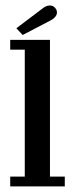

<svg xmlns="http://www.w3.org/2000/svg" viewBox="-20 -666 264 686"><path d="M16.5 0V-35H68.5V-488.5H16.5V-523.5H158.5V-35H211.5V0ZM61 -541 38.5 -565 129 -633.5Q144.5 -646.5 158 -646.5Q172.5 -646.5 180.5 -633Q183.5 -627.5 183.5 -621.5Q183.5 -612 175.5 -603.8Q167.5 -595.5 155 -590Z"/></svg>

Font: Imbue 10pt Medium
Style: Regular
Weight: 500
Designer: Tyler Finck
Foundry: Etcetera Type Company
Version: Version 1.102; ttfautohint (v1.8.3)